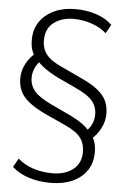

<svg xmlns="http://www.w3.org/2000/svg" viewBox="-60 -756 650 987"><g transform="rotate(5 265.0 -262.5)"><path d="M239 188Q176 188 124.5 171Q73 154 40 123L65 78Q85 96 113.5 110Q142 124 175 131Q208 138 242 138Q309 138 350 106Q391 74 391 15Q391 -27 369 -57Q347 -87 290 -113L185 -161Q128 -188 96 -213.5Q64 -239 50.5 -268.5Q37 -298 37 -334Q37 -374 57 -411Q77 -448 108 -471L101 -453Q92 -466 85.5 -486Q79 -506 79 -536Q79 -592 106.5 -631Q134 -670 181 -691.5Q228 -713 288 -713Q347 -713 397 -696.5Q447 -680 479 -648L454 -603Q423 -631 377.5 -646.5Q332 -662 285 -662Q222 -662 181.5 -630.5Q141 -599 141 -539Q141 -498 163 -468Q185 -438 242 -412L347 -363Q404 -337 436 -311Q468 -285 481 -256Q494 -227 494 -190Q494 -151 474.5 -113.5Q455 -76 424 -53L430 -71Q439 -59 445.5 -38.5Q452 -18 452 12Q452 67 425 106.5Q398 146 350 167Q302 188 239 188ZM95 -342Q95 -303 119.5 -273.5Q144 -244 212 -212L302 -170Q344 -150 372 -130Q400 -110 415 -89H393Q437 -126 437 -183Q437 -222 412.5 -251.5Q388 -281 320 -312L230 -354Q188 -375 160 -395.5Q132 -416 117 -436H138Q118 -418 106.5 -394Q95 -370 95 -342Z"/></g></svg>

Font: Mulish ExtraLight Light
Style: Regular
Weight: 300
Version: Version 3.603